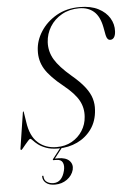

<svg xmlns="http://www.w3.org/2000/svg" viewBox="-60 -755 685 995"><g transform="rotate(-5 282.5 -257.0)"><path d="M232.5 3.5H240.5L194 63.5L193 60.5Q198.5 60.5 202.5 60.5Q206.5 60.5 213.5 60.5Q253.5 60.5 271.8 79.5Q290 98.5 283.5 126Q275.5 156 248.5 175.5Q221.5 195 185.5 195Q156 195 139.5 181.8Q123 168.5 122.5 148.5Q122.5 146 123.2 145Q124 144 126 143.5Q127.5 142.5 128.2 143.5Q129 144.5 129.5 147Q130 167.5 144.5 177Q159 186.5 178.5 186.5Q222.5 186.5 237.5 127.5Q244 101.5 236 84.8Q228 68 203 68H188.5Q185.5 68 185.2 66Q185 64 187.5 61ZM219.5 10Q181.5 10 156 0.5Q130.5 -9 114.8 -21.2Q99 -33.5 90.8 -43Q82.5 -52.5 78 -52.5Q74.5 -52.5 67 -44.2Q59.5 -36 51 -25.8Q42.5 -15.5 35.8 -7.2Q29 1 26.5 1Q24.5 1 23.8 -0.8Q23 -2.5 23 -5L52 -192.5Q52.5 -195 53 -196Q53.5 -197 54.5 -197Q56 -197 56.5 -196Q57 -195 57 -192.5L65 -141.5Q75 -68 114 -33Q153 2 211 2Q256 2 290.5 -17.5Q325 -37 345.8 -69.8Q366.5 -102.5 369 -141.5Q373 -187 351.8 -226.2Q330.5 -265.5 274 -311Q207 -364.5 180.5 -408.5Q154 -452.5 157 -505.5Q159 -556 189 -603Q219 -650 271 -680.2Q323 -710.5 392.5 -710.5Q450.5 -710.5 489.2 -690.5Q528 -670.5 547.2 -638.5Q566.5 -606.5 564.5 -569.5Q563.5 -549 556 -538.2Q548.5 -527.5 536.5 -527.5Q528 -527.5 522.5 -534Q517 -540.5 514 -554.5L506.5 -595Q495.5 -652.5 465.5 -678.5Q435.5 -704.5 389.5 -704.5Q338 -704.5 298.8 -682.2Q259.5 -660 237 -623.5Q214.5 -587 212 -543.5Q209.5 -495 234.2 -453.2Q259 -411.5 320 -359.5Q363.5 -323 387.2 -292Q411 -261 419.5 -231.8Q428 -202.5 425.5 -172.5Q422 -115 392.8 -74Q363.5 -33 318 -11.5Q272.5 10 219.5 10Z"/></g></svg>

Font: Fraunces 120pt Light
Style: Italic
Weight: 300
Italic angle: -16°
Version: Version 1.000;[b76b70a41]